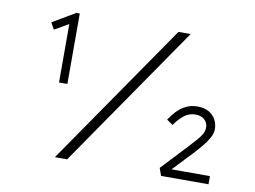

<svg xmlns="http://www.w3.org/2000/svg" viewBox="-76 -816 1231 928"><g transform="rotate(10 539.5 -352.5)"><path d="M203 -359V-674L215 -653L134 -606L116 -639L228 -705H244V-359H224Q220 -359 215 -359Q210 -359 203 -359ZM246 0 729 -700H789L306 0ZM767 0 754 -37 874 -165Q892 -185 907 -201.5Q922 -218 931.5 -234Q941 -250 941 -268Q941 -291 924.5 -306Q908 -321 880 -321Q849 -321 824.5 -302Q800 -283 779 -252L749 -273Q763 -295 781.5 -315Q800 -335 825.5 -348Q851 -361 883 -361Q916 -361 938 -348.5Q960 -336 972 -315Q984 -294 984 -267Q984 -246 971 -223Q958 -200 940.5 -179.5Q923 -159 908 -142L800 -28L805 -40H1000V0Z"/></g></svg>

Font: Lexend Tera ExtraLight
Style: Regular
Weight: 250
Designer: Bonnie Shaver-Troup, Thomas Jockin
Foundry: Lexend
Version: Version 1.007